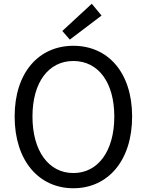

<svg xmlns="http://www.w3.org/2000/svg" viewBox="-20 -990 782 1023"><path d="M371 13C555 13 684 -134 684 -369C684 -604 555 -746 371 -746C187 -746 58 -604 58 -369C58 -134 187 13 371 13ZM371 -68C239 -68 153 -186 153 -369C153 -552 239 -665 371 -665C503 -665 589 -552 589 -369C589 -186 503 -68 371 -68ZM352 -779 521 -907 469 -970 312 -825Z"/></svg>

Font: Noto Sans CJK SC
Style: Regular
Weight: 400
Designer: Ryoko NISHIZUKA 西塚涼子 (kana, bopomofo & ideographs); Paul D. Hunt (Latin, Greek & Cyrillic); Sandoll Communications 산돌커뮤니
Foundry: Adobe
Version: Version 2.004;hotconv 1.0.118;makeotfexe 2.5.65603